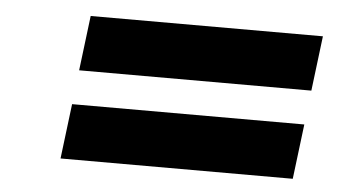

<svg xmlns="http://www.w3.org/2000/svg" viewBox="-34 -465 790 425"><g transform="rotate(5 361.0 -252.0)"><path d="M668 -412 653 -290H137L152 -412ZM644 -214 629 -92H113L128 -214Z"/></g></svg>

Font: Josefin Sans
Style: Bold Italic
Weight: 700
Italic angle: -7°
Designer: Santiago Orozco
Foundry: Typemade
Version: Version 2.000